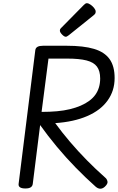

<svg xmlns="http://www.w3.org/2000/svg" viewBox="-20 -1160 734 1196"><path d="M138 14Q116 14 105 7Q94 0 96 -15L200 -848Q202 -862 214 -868.5Q226 -875 248 -875H396Q500 -875 565.5 -855.5Q631 -836 662.5 -792Q694 -748 694 -674Q694 -634 683 -599Q672 -564 650 -533.5Q628 -503 596.5 -479Q565 -455 523.5 -437Q482 -419 432 -408Q382 -397 324 -393Q367 -334 416.5 -276Q466 -218 520.5 -162.5Q575 -107 636 -53Q646 -45 649.5 -30Q653 -15 632 4Q618 16 604 15.5Q590 15 576 3Q513 -53 451 -116.5Q389 -180 333 -247.5Q277 -315 230 -381L184 -14Q182 0 171 7Q160 14 138 14ZM239 -463Q291 -463 335 -467Q379 -471 416 -480Q453 -489 483 -502Q513 -515 536 -532Q559 -549 574 -570Q589 -591 596.5 -616.5Q604 -642 604 -671Q604 -718 584 -745Q564 -772 519 -783.5Q474 -795 399 -795H282ZM390 -931Q380 -931 366.5 -945Q353 -959 353 -969Q353 -973 354 -976.5Q355 -980 361 -986L502 -1129Q507 -1134 511.5 -1137Q516 -1140 521 -1140Q531 -1140 544 -1131Q557 -1122 566.5 -1110Q576 -1098 576 -1088Q576 -1081 573.5 -1076Q571 -1071 561 -1063L409 -941Q403 -937 398.5 -934Q394 -931 390 -931Z"/></svg>

Font: Playwrite GB J
Style: Italic
Weight: 400
Italic angle: -7.01216°
Designer: Veronika Burian, José Scaglione
Foundry: TypeTogether
Version: Version 1.002